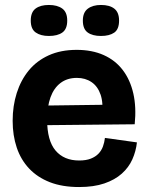

<svg xmlns="http://www.w3.org/2000/svg" viewBox="-20 -740 599 774"><path d="M299 14Q231 14 181 -5.5Q131 -25 97.5 -60.5Q64 -96 47.5 -145Q31 -194 31 -253Q31 -313 47.5 -365Q64 -417 96 -456Q128 -495 176.5 -517Q225 -539 289 -539Q351 -539 398 -518Q445 -497 475 -457.5Q505 -418 517.5 -363Q530 -308 523 -239L123 -235V-314L428 -318L391 -275Q397 -325 385.5 -358.5Q374 -392 349 -409Q324 -426 290 -426Q251 -426 224 -405.5Q197 -385 183.5 -347.5Q170 -310 170 -257Q170 -173 204 -133Q238 -93 299 -93Q327 -93 346 -100.5Q365 -108 377 -120.5Q389 -133 395 -149.5Q401 -166 403 -184L532 -166Q528 -130 513.5 -97.5Q499 -65 471 -40Q443 -15 400.5 -0.5Q358 14 299 14ZM387 -595Q353 -595 333.5 -609Q314 -623 314 -657Q314 -690 334 -705Q354 -720 387 -720Q422 -720 441 -705Q460 -690 460 -657Q460 -622 440.5 -608.5Q421 -595 387 -595ZM177 -595Q144 -595 124 -609Q104 -623 104 -657Q104 -691 123.5 -705.5Q143 -720 177 -720Q211 -720 231 -705.5Q251 -691 251 -657Q251 -623 231.5 -609Q212 -595 177 -595Z"/></svg>

Font: Bricolage Grotesque 28pt
Style: Bold
Weight: 700
Designer: Mathieu Triay
Foundry: Atelier Triay
Version: Version 1.000;gftools[0.9.30]